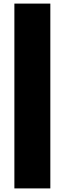

<svg xmlns="http://www.w3.org/2000/svg" viewBox="-20 -828 360 1068"><path d="M60 220V-808H260V220Z"/></svg>

Font: Encode Sans SmExp Black
Style: Regular
Weight: 900
Width: 6
Designer: Multiple Designers
Foundry: Impallari Type
Version: Version 3.002; ttfautohint (v1.8.3) -l 8 -r 50 -G 200 -x 14 